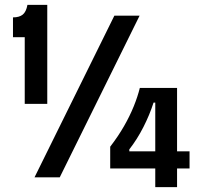

<svg xmlns="http://www.w3.org/2000/svg" viewBox="-20 -724 831 784"><path d="M81 -300V-572H33V-653Q59 -653 73 -664.5Q87 -676 92 -704H173V-300ZM121 0 447 -660H550L224 0ZM430 -36V-125Q463 -168 486.5 -209Q510 -250 526 -289.5Q542 -329 551 -365H703V40H614V-305H607Q591 -255 565.5 -205Q540 -155 508 -114V-106H754V-36Z"/></svg>

Font: Bricolage Grotesque SemiCondensed Medium
Style: Regular
Weight: 500
Width: 4
Designer: Mathieu Triay
Foundry: Atelier Triay
Version: Version 1.001;gftools[0.9.33.dev8+g029e19f]